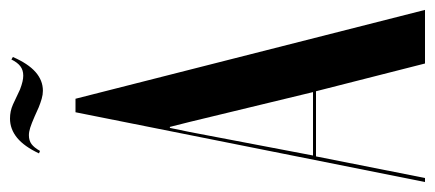

<svg xmlns="http://www.w3.org/2000/svg" viewBox="-268 -607 870 384"><g transform="rotate(-90 167.0 -415.0)"><path d="M-5 0H3L46.2 -218H176.5L232 0H339.2L161.5 -699H134.5ZM103.2 -510.2H105.2L115.2 -470.5L174.8 -224H48L95 -470.5ZM57.2 -770 52.2 -772Q66 -801.5 83.4 -815.8Q100.8 -830 121.8 -830Q129.2 -830 136.1 -828.6Q143 -827.2 150.2 -824L180 -810Q189.2 -806.5 195.8 -805Q202.2 -803.5 207.8 -803.5Q219 -803.5 226.6 -809.4Q234.2 -815.2 240 -827.2L245 -824.2Q231.8 -793.8 215 -779Q198.2 -764.2 177.5 -764.2Q169.8 -764.2 161.5 -766.6Q153.2 -769 144.5 -772.5L126 -780.8Q111.8 -787 103.5 -789.6Q95.2 -792.2 88.5 -792.2Q78 -792.2 70.9 -787Q63.8 -781.8 57.2 -770Z"/></g></svg>

Font: Moniqa Black
Style: Regular
Weight: 900
Designer: Rajesh Rajput
Foundry: Rajesh Rajput
Version: Version 1.000